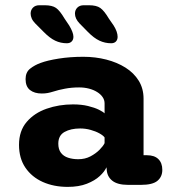

<svg xmlns="http://www.w3.org/2000/svg" viewBox="-20 -704 659 732"><path d="M468.2 0.8Q427.8 0.8 407.8 -15.3Q387.8 -31.3 386.7 -59.2L385.8 -66.2Q379 -50.2 360.3 -32.8Q341.7 -15.5 311.2 -3.5Q280.8 8.5 238 8.5Q185.2 8.5 143.2 -10.2Q101.2 -29 76.8 -64.8Q52.5 -100.5 52.5 -151.7Q52.5 -205 81.7 -239.1Q110.8 -273.2 157.9 -289.6Q205 -306 258.5 -306Q290.5 -306 315.5 -299.9Q340.5 -293.8 356.8 -285.8Q373 -277.7 378.7 -271.8V-310Q378.7 -323 371.1 -334Q363.5 -345 350.2 -353.2Q337 -361.5 319.4 -366.1Q301.8 -370.7 281.8 -370.7Q253 -370.7 227.8 -365.9Q202.5 -361.2 182.7 -354.7Q171.5 -351.2 161.3 -349.3Q151.2 -347.5 139.2 -347.5Q111.2 -347.5 94.3 -360.8Q77.5 -374.2 77.5 -402.3Q77.5 -428.5 94.8 -442.2Q112.2 -456 135.2 -464.2Q160.5 -473.7 203.8 -480.6Q247.2 -487.5 297.8 -487.5Q343.7 -487.5 385.1 -476.9Q426.5 -466.3 458.6 -446.1Q490.7 -425.8 509 -396.1Q527.3 -366.3 527.3 -328V-112.2H540Q568.8 -112.2 583.8 -97.4Q598.8 -82.7 598.8 -56.3Q598.8 -30.2 580.3 -14.7Q561.8 0.8 517.5 0.8ZM378.7 -180Q373.5 -187.5 359.1 -195.5Q344.7 -203.5 325.4 -208.8Q306.2 -214.2 285.7 -214.2Q250 -214.2 226.2 -201Q202.3 -187.8 202.3 -156.2Q202.3 -134.7 212.3 -121.5Q222.3 -108.3 239.7 -102.7Q257 -97 278.5 -97Q304.2 -97 324.8 -107.8Q345.3 -118.7 359.4 -132.9Q373.5 -147.2 378.7 -158.2ZM234.9 -539.1Q211 -539.1 190.3 -549Q169.6 -558.9 146.9 -582L114.6 -614.4Q105 -624.1 100.9 -633.7Q96.8 -643.3 96.8 -652.2Q96.8 -665.8 105.7 -674.9Q114.7 -684 129.8 -684H150.2Q178.8 -684 193.5 -673.8Q208.2 -663.6 226 -633.3L243.7 -607Q259.9 -580.1 259.9 -563.7Q259.9 -552.6 253.2 -545.8Q246.6 -539.1 234.9 -539.1ZM403.8 -539.1Q380.2 -539.1 359.1 -549Q338 -558.9 315.3 -582L283.5 -614.4Q265.8 -632.8 265.8 -652.2Q265.8 -665.8 274.8 -674.9Q283.9 -684 299.1 -684H319.2Q347.7 -684 362.4 -673.6Q377.2 -663.2 394.9 -633.3L413.1 -607Q428.4 -582.6 428.4 -563.7Q428.4 -552.6 422 -545.8Q415.5 -539.1 403.8 -539.1Z"/></svg>

Font: Sono ExtraLight
Style: Regular
Weight: 200
Designer: Tyler Finck
Foundry: Tyler Finck
Version: Version 2.112